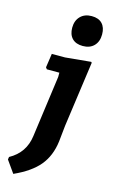

<svg xmlns="http://www.w3.org/2000/svg" viewBox="-179 -751 584 996"><g transform="rotate(15 113.0 -253.0)"><path d="M184 -701Q221 -701 240.5 -680.5Q260 -660 260 -623Q260 -584 238 -561.5Q216 -539 178 -539Q141 -539 121 -559.5Q101 -580 101 -617Q101 -655 123.5 -678Q146 -701 184 -701ZM242 -471 246 -467 197 -115 188 -29Q178 50 134.5 102.5Q91 155 2 195L-44 130L-42 116Q40 71 52 -22L97 -351V-374H30L23 -383L34 -458H105Z"/></g></svg>

Font: Alegreya Sans ExtraBold
Style: Italic
Weight: 800
Italic angle: -7°
Designer: Juan Pablo del Peral
Foundry: Huerta Tipografica
Version: Version 2.007